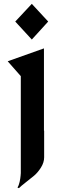

<svg xmlns="http://www.w3.org/2000/svg" viewBox="-20 -751 300 996"><path d="M59.1 -639.2 145 -731 230 -639.2 145 -545.9ZM208 -500V-73.2H209V64.9Q209 91.8 192.6 117.9Q176.3 144 157 160.2Q137.7 176.3 112.3 196Q86.9 215.8 78.1 225.1L70.8 222.2Q77.6 211.4 81.8 192.6Q85.9 173.8 86.9 160.2L87.9 147V-356L20 -433.1Z"/></svg>

Font: Bluu Next
Style: Bold
Weight: 700
Designer: Jean-Baptiste Morizot, Igor Stepanchenko (Cyrillic)
Foundry: Igor Stepanchenko
Version: Version 1.005